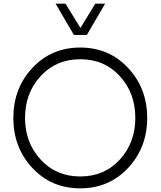

<svg xmlns="http://www.w3.org/2000/svg" viewBox="-20 -1020 878 1050"><path d="M284 -1000H338L420 -867L501 -1000H555L455 -829H384ZM419 10Q261 10 157 -101.5Q53 -213 53 -375Q53 -537 157 -648.5Q261 -760 419 -760Q576 -760 680.5 -648.5Q785 -537 785 -375Q785 -213 680.5 -101.5Q576 10 419 10ZM720 -375Q720 -511 635.5 -603.5Q551 -696 419 -696Q287 -696 202 -603.5Q117 -511 117 -375Q117 -240 202 -147.5Q287 -55 419 -55Q551 -55 635.5 -147.5Q720 -240 720 -375Z"/></svg>

Font: Oakes Grotesk Light
Style: Regular
Weight: 300
Designer: Samuel Oakes
Foundry: Samuel Oakes
Version: Version 1.000;PS 001.000;hotconv 1.0.88;makeotf.lib2.5.64775